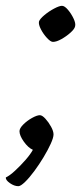

<svg xmlns="http://www.w3.org/2000/svg" viewBox="-69 -520 279 660"><path d="M-6 120Q-20 120 -35 109.5Q-50 99 -49 90Q-36 84 -17.5 67Q1 50 18.5 30Q36 10 44 -5Q28 -12 13 -33Q-2 -54 -2 -69Q-2 -79 11 -92Q24 -105 41 -114.5Q58 -124 68 -124Q76 -124 87 -112Q98 -100 106.5 -84.5Q115 -69 115 -58Q115 -47 105.5 -26Q96 -5 81 20Q66 45 49 68Q32 91 17 105.5Q2 120 -6 120ZM113 -376Q105 -376 92.5 -389.5Q80 -403 71.5 -419.5Q63 -436 65 -446Q68 -455 83.5 -468Q99 -481 117 -490.5Q135 -500 144 -500Q153 -500 164.5 -486.5Q176 -473 184 -456Q192 -439 189 -429Q187 -420 173 -407.5Q159 -395 142 -385.5Q125 -376 113 -376Z"/></svg>

Font: Texturina 72pt 72pt Regular
Style: Italic
Weight: 400
Italic angle: -11°
Designer: Guillermo Torres Carreño
Foundry: Omnibus-Type
Version: Version 1.002; ttfautohint (v1.8.3)